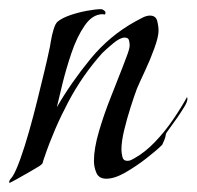

<svg xmlns="http://www.w3.org/2000/svg" viewBox="-47 -386 429 419"><path d="M-26 13Q-27 13 -27 12Q-27 8 -23.5 4Q-20 0 -19 -2Q-12 -13 -2.5 -39.5Q7 -66 16.5 -99.5Q26 -133 34.5 -167.5Q43 -202 50 -231Q57 -260 60 -275Q62 -283 64 -296Q66 -309 70 -322Q74 -335 79 -339Q89 -347 106.5 -353Q124 -359 143 -362.5Q162 -366 174 -366Q176 -366 179 -364Q182 -362 183 -360V-357Q183 -354 181 -354.5Q179 -355 177 -355Q155 -355 138 -330.5Q121 -306 109 -270.5Q97 -235 89 -202Q81 -169 77 -152Q109 -207 150.5 -257.5Q192 -308 248 -339Q255 -343 264 -347.5Q273 -352 280 -352Q293 -352 296 -340.5Q299 -329 299 -319Q299 -306 290 -281Q281 -256 269.5 -231.5Q258 -207 252 -193Q246 -177 238 -152Q230 -127 224 -102Q218 -77 218 -60Q218 -53 220 -44Q222 -35 231 -35Q236 -35 239.5 -37Q243 -39 247 -41Q270 -54 291.5 -76.5Q313 -99 331 -125.5Q349 -152 361 -174Q362 -173 362 -170Q362 -164 355 -152.5Q348 -141 339 -128Q330 -115 322.5 -105Q315 -95 315 -93Q314 -86 312 -81.5Q310 -77 307 -70Q295 -58 272.5 -40.5Q250 -23 226.5 -9.5Q203 4 185 4Q169 4 163.5 -8.5Q158 -21 158 -35Q158 -62 169 -99.5Q180 -137 195 -174.5Q210 -212 220 -238Q223 -246 229.5 -263Q236 -280 236 -287Q236 -292 234.5 -298Q233 -304 225 -304Q215 -304 199.5 -291Q184 -278 176 -270Q133 -222 102 -163.5Q71 -105 50 -43Q47 -35 46.5 -31.5Q46 -28 38 -23Q35 -21 19.5 -12Q4 -3 -10.5 5Q-25 13 -26 13Z"/></svg>

Font: Beau Rivage
Style: Regular
Weight: 400
Designer: Robert E. Leuschke
Foundry: Robert E. Leuschke
Version: Version 1.010; ttfautohint (v1.8.3)